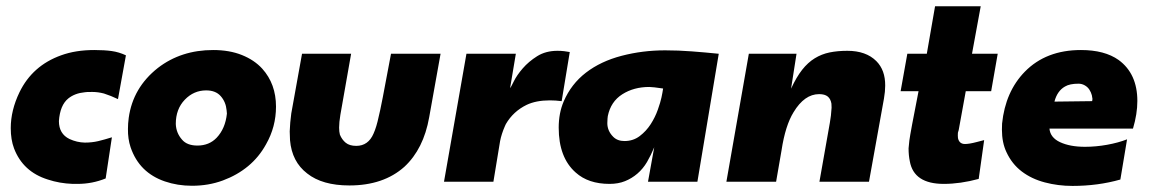

<svg xmlns="http://www.w3.org/2000/svg" viewBox="-20 -583 3691 616"><path d="M229 7H213.5Q171 5.5 133.5 -7Q53.5 -32 25 -107Q14.5 -135 14.5 -172Q14.5 -229 42.5 -287Q84 -372.5 176 -405.5Q222.5 -422.5 282.5 -422.5Q315.5 -422.5 338.5 -419.2Q361.5 -416 384 -405.5L358.5 -265Q335.5 -276 313.5 -283Q294.5 -288 276 -288Q255 -288 252 -287Q220 -284 199 -267Q172.5 -245.5 169 -194.5Q169 -153.5 203 -137Q227 -126 252 -125.5Q275 -125.5 295 -130.2Q315 -135 339 -142.5L319 -10.5Q276 7 229 7Z M596 13Q549.5 13 508.8 -1Q468 -15 440.5 -42.2Q413 -69.5 399 -110.5Q390 -137.5 390.5 -169.5Q390.5 -186.5 393 -205Q406.5 -302 486.5 -365Q561 -422.5 664 -422.5Q716 -422.5 756 -406.5Q796 -390.5 821.5 -362.5Q865.5 -313.5 865.5 -241Q865.5 -176 833.5 -120Q811 -79 776 -50Q741 -21 695 -4Q649 13 596 13ZM613.5 -116Q651 -116 675 -141Q703 -170.5 708 -218.5L707 -229.5Q704.5 -256 688.2 -274.5Q672 -293 641.5 -293Q601.5 -293 572.8 -263Q544 -233 544 -185.5Q545 -156.5 564 -135Q580 -116 613.5 -116Z M1101 12Q1014 12 965.5 -26.5Q916.5 -64 910.5 -133L909.5 -161.5Q910.5 -189.5 914.5 -219L949 -410.5H1106.5L1072 -214.5Q1068 -190.5 1068 -173.5Q1068 -160.5 1070.5 -151Q1077 -135 1089.2 -125Q1101.5 -115 1123 -115Q1161.5 -115 1178.5 -154.5Q1188 -175.5 1195 -209Q1201.5 -232 1234.5 -410.5H1393.5Q1375 -309 1357 -207Q1339 -105 1277.5 -48Q1210.5 12 1101 12Z M1563 0H1404.5L1476.5 -410.5H1635L1616.5 -300Q1619 -302.5 1628.5 -322Q1638 -341.5 1657 -363.5Q1676 -385.5 1703.5 -402.8Q1731 -420 1768.5 -420Q1780.5 -420 1790.2 -418.8Q1800 -417.5 1808 -416L1782 -258.5Q1762 -261 1744 -261Q1700 -261 1669.5 -246.5Q1626.5 -225.5 1603 -185L1600 -178.5Q1589 -153.5 1584.5 -130.5Z M1935.5 7Q1867.5 7 1827 -29.5Q1772.5 -77.5 1772.5 -173.5Q1772.5 -220 1788.5 -257.5Q1812.5 -313.5 1860 -350Q1907.5 -386.5 1974.5 -404Q2041.5 -421.5 2114 -421.5Q2157 -421.5 2199.2 -418.2Q2241.5 -415 2286 -410.5L2217.5 0H2059L2079 -110.5Q2068.5 -85 2055.8 -63.2Q2043 -41.5 2025 -26Q2007 -10.5 1985.2 -1.8Q1963.5 7 1935.5 7ZM1983.5 -130.5Q2011.5 -130.5 2032.5 -146.5Q2053.5 -162.5 2067.8 -184.8Q2082 -207 2090.5 -231Q2099 -255 2102.2 -270.2Q2105.5 -285.5 2107.5 -299Q2074 -304 2063 -304Q2013.5 -304 1976.5 -280.5Q1939.5 -257 1930 -210.5Q1929 -205.5 1928.5 -188Q1928.5 -163 1947.5 -144Q1961 -130.5 1983.5 -130.5Z M2768 0H2609L2642.5 -189.5Q2646.5 -211 2648 -237.5L2647.5 -250.5Q2645 -265.5 2635.8 -273.2Q2626.5 -281 2608 -281Q2561 -281 2526 -223Q2499.5 -180 2487.5 -101L2470 0H2310.5L2382.5 -410.5H2535.5L2518 -298.5Q2535 -335.5 2553.5 -359Q2572 -382.5 2594 -396Q2616 -409.5 2641.8 -414.8Q2667.5 -420 2698.5 -420Q2758.5 -420 2791.5 -387Q2820.5 -358 2820 -308Q2820 -289.5 2816 -266.5Z M3008 7Q2912 7 2899 -65.5Q2895 -84.5 2895 -107L2897.5 -132Q2900.5 -156 2927 -290.5H2869.5L2891 -410.5H2953.5L2980 -563H3126.5L3098.5 -410.5H3181L3160 -290.5H3078.5L3054.5 -158.5L3055 -165.5Q3052.5 -156 3053 -148L3053.5 -140Q3057.5 -121 3076 -121Q3082.5 -121 3091.8 -122.5Q3101 -124 3113.2 -127.2Q3125.5 -130.5 3137.5 -133.5L3120 -9Q3061 7 3008 7Z M3421 13.5Q3374.5 13.5 3332 2.2Q3289.5 -9 3258 -33Q3226.5 -57 3209 -95Q3194.5 -125.5 3194.5 -167L3195 -186.5Q3205.5 -289 3268 -353Q3336 -422.5 3448 -422.5Q3524 -422.5 3569 -390.5Q3629 -346.5 3629 -259Q3629 -217.5 3615 -170.5H3347Q3349.5 -141.5 3381.2 -126.8Q3413 -112 3461 -112Q3496 -112 3532 -118.5Q3568 -125 3596 -136L3574.5 -7Q3502.5 13.5 3421 13.5ZM3363 -257 3484 -258.5 3485 -265.5 3483 -277.5Q3480.5 -287 3475 -295.5Q3469.5 -304 3460.2 -309.2Q3451 -314.5 3440 -314.5Q3412 -314.5 3397 -305.5Q3372 -291.5 3363 -257Z"/></svg>

Font: Lucymar Sans ExtraBold
Style: Italic
Weight: 800
Italic angle: -10°
Foundry: The League of Moveable Type (original font) / Main changes by Cristiano Sobral with portions from Mirco Monsees
Version: Version 2.00;August 30, 2020;FontCreator 13.0.0.2681 64-bit